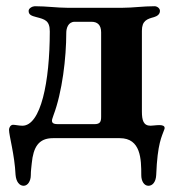

<svg xmlns="http://www.w3.org/2000/svg" viewBox="-20 -444 568 617"><path d="M56 153C69 153 79 138 79 119C79 105 81 92 82 81C87 29 104 0 150 0H365C433 0 434 68 434 119C434 138 443 153 457 153C470 153 481 141 482 118C486 16 500 -5 508 -28C509 -30 509 -32 509 -33C509 -40 501 -42 492 -42C482 -42 470 -40 464 -40C441 -40 436 -57 436 -86V-345C436 -378 453 -383 475 -389C485 -392 494 -398 494 -409C494 -418 484 -424 477 -424C439 -424 407 -419 374 -419H196C164 -419 130 -424 92 -424C85 -424 72 -418 72 -409C72 -396 82 -393 97 -389C124 -382 140 -378 140 -343C140 -180 111 -40 52 -40C41 -40 29 -43 22 -43C14 -43 9 -34 9 -27C9 -8 27 53 30 118C32 141 43 153 56 153ZM169 -45C157 -45 147 -46 147 -56C147 -62 150 -66 152 -74C180 -148 193 -258 193 -339C193 -353 199 -374 220 -374H274C293 -374 305 -364 305 -340V-69C305 -53 302 -45 283 -45Z"/></svg>

Font: EB Garamond
Style: Bold
Weight: 700
Designer: Georg Duffner and Octavio Pardo
Foundry: Georg Duffner
Version: Version 1.000;PS 001.000;hotconv 1.0.88;makeotf.lib2.5.64775